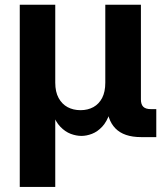

<svg xmlns="http://www.w3.org/2000/svg" viewBox="-20 -562 665 787"><path d="M61 204.1V-542.5H206.5V-223.1Q206.5 -185.5 220.2 -160.4Q233.9 -135.3 257.1 -122.8Q280.3 -110.4 310.1 -110.4Q339.8 -110.4 362.8 -123Q385.7 -135.7 398.7 -160.6Q411.6 -185.5 411.6 -223.1V-542.5H557.6V-154.3Q557.6 -133.8 567.4 -124.3Q577.1 -114.7 598.6 -114.7H620.6V0H558.6Q487.8 0 452.9 -35.9Q418 -71.8 418 -139.6V-189H441.9Q441.9 -134.3 429.9 -98.6Q418 -63 398.7 -42.5Q379.4 -22 356.9 -13.4Q334.5 -4.9 314 -4.9Q292.5 -4.9 269.8 -13.4Q247.1 -22 227.3 -42.5Q207.5 -63 195.3 -98.6Q183.1 -134.3 183.1 -189H206.5V204.1Z"/></svg>

Font: Inter 16pt
Style: Bold
Weight: 700
Version: Version 4.001;git-66647c0bb